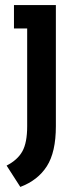

<svg xmlns="http://www.w3.org/2000/svg" viewBox="-20 -492 303 756"><path d="M87 5V-380H35V-472H200V5Q200 107 164.5 162.5Q129 218 60 244L6 160Q49 138 68 104Q87 70 87 5Z"/></svg>

Font: Madhuban Medium
Style: Regular
Weight: 500
Designer: jaikishan Patel
Foundry: MagicType
Version: Version 1.000